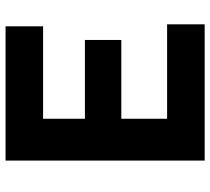

<svg xmlns="http://www.w3.org/2000/svg" viewBox="-52 -688 740 675"><g transform="rotate(-90 317.5 -350.0)"><path d="M91 0V-700H563V-568H238V-132H570V0ZM161 -293V-421H515V-293Z"/></g></svg>

Font: Readex Pro SemiBold
Style: Regular
Weight: 600
Designer: Bonnie Shaver-Troup, Thomas Jockin
Foundry: Lexend
Version: Version 1.204